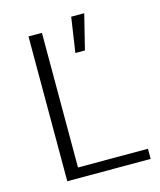

<svg xmlns="http://www.w3.org/2000/svg" viewBox="-112 -830 757 910"><g transform="rotate(-15 266.0 -374.5)"><path d="M104.5 0V-710.4H170.4V-49.8H513.7V0ZM298.8 -577.1 324.2 -748.5H388.2L345.7 -577.1Z"/></g></svg>

Font: Comme ExtraLight
Style: Regular
Weight: 250
Version: Version 1.000;gftools[0.9.27]